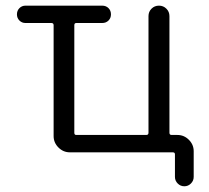

<svg xmlns="http://www.w3.org/2000/svg" viewBox="-20 -562 740 680"><path d="M70.3 -542H341.8Q355.5 -542 364.3 -533.2Q373 -524.4 373 -511.2Q373 -498 364.3 -489.3Q355.5 -480.5 341.8 -480.5H250Q243.2 -480.5 243.2 -472.7V-91.8Q243.2 -84 250 -84H498Q505.9 -84 505.9 -91.8V-504.9Q505.9 -520.5 516.6 -531.2Q527.3 -542 543 -542Q558.6 -542 569.3 -531.2Q580.1 -520.5 580.1 -504.9V-91.8Q580.1 -84 587.9 -84H608.4Q631.8 -84 648.9 -66.9Q666 -49.8 666 -26.4V64.5Q666 78.1 656.2 87.9Q646.5 97.7 632.8 97.7Q619.1 97.7 609.4 87.9Q599.6 78.1 599.6 64.5V-15.6Q599.6 -22.5 591.8 -22.5H227.5Q204.1 -22.5 187 -39.6Q169.9 -56.6 169.9 -80.1V-472.7Q169.9 -480.5 162.1 -480.5H70.3Q57.6 -480.5 48.8 -489.3Q40 -498 40 -511.2Q40 -524.4 48.8 -533.2Q57.6 -542 70.3 -542Z"/></svg>

Font: Gen Jyuu Gothic P Normal
Style: Regular
Weight: 300
Designer: [Source Han Sans]
Ryoko NISHIZUKA  (kana & ideographs); Paul D. Hunt (Latin, Greek & Cyrillic); Wenlong ZHANG  (bopomofo
Version: Version 1.002.20150607